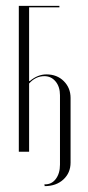

<svg xmlns="http://www.w3.org/2000/svg" viewBox="-20 -515 299 653"><path d="M182 -490H79V-240L81 -239Q108 -262 138 -262Q174 -262 197 -239Q220 -216 220 -182V38Q220 73 195.5 95.5Q171 118 132 118L131 112Q155 113 169.5 94Q184 75 184 45V-191Q184 -220 169 -238Q154 -256 131 -256Q101 -256 79 -231V1H44V-495H182Z"/></svg>

Font: Moniqa ExtLt Narrow Display
Style: Regular
Weight: 200
Width: 4
Designer: Rajesh Rajput
Foundry: Rajesh Rajput
Version: Version 1.000